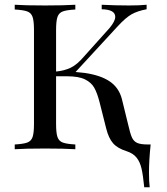

<svg xmlns="http://www.w3.org/2000/svg" viewBox="-20 -628 702 808"><path d="M607 98Q607 138 610 160H587Q582 109 575.5 81Q569 53 554.5 35Q540 17 512 8Q474 -4 455.5 -25.5Q437 -47 427 -87L399 -198Q389 -237 376.5 -259Q364 -281 337.5 -294Q311 -307 262 -307H216V-106Q216 -68 222 -51Q228 -34 244.5 -28Q261 -22 297 -20V0Q251 -3 170 -3Q84 -3 42 0V-20Q78 -22 94.5 -28Q111 -34 117 -51Q123 -68 123 -106V-502Q123 -540 117 -557Q111 -574 94.5 -580Q78 -586 42 -588V-608Q84 -605 170 -605Q250 -605 297 -608V-588Q261 -586 244.5 -580Q228 -574 222 -557Q216 -540 216 -502V-327Q250 -330 277.5 -343Q305 -356 336 -393L441 -510Q465 -539 465 -557Q465 -588 408 -589V-608Q462 -605 523 -605Q569 -605 597 -608V-589Q559 -582 534 -568Q509 -554 475 -517L298 -325Q322 -323 337 -321Q405 -311 443 -284.5Q481 -258 493 -211L519 -105Q528 -65 535.5 -49Q543 -33 557.5 -26.5Q572 -20 603 -20H614Q607 46 607 98Z"/></svg>

Font: Playfair Display SC
Style: Regular
Weight: 400
Designer: Claus Eggers Sørensen
Foundry: Claus Eggers Sørensen
Version: Version 1.200; ttfautohint (v1.6)